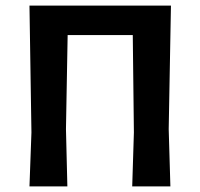

<svg xmlns="http://www.w3.org/2000/svg" viewBox="-20 -664 713 684"><path d="M85 0 92 -192 85 -644H589L581 -204L587 0H451L457 -192L453 -539H221L215 -204L220 0Z"/></svg>

Font: Alegreya Sans
Style: Bold
Weight: 700
Designer: Juan Pablo del Peral
Foundry: Huerta Tipografica
Version: Version 2.007